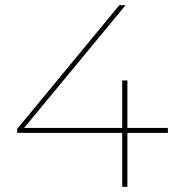

<svg xmlns="http://www.w3.org/2000/svg" viewBox="-20 -720 684 740"><path d="M471 -208H627V-227H471V-410H451V-227H73L464 -700H440L46 -223V-208H451V0H471Z"/></svg>

Font: Montserrat-Alt1 Thin
Style: Regular
Weight: 100
Designer: Differentunic
Foundry: Differentunic
Version: Version 7.222